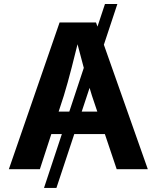

<svg xmlns="http://www.w3.org/2000/svg" viewBox="-20 -839 777 952"><path d="M562 -819.3 259.8 92.8H198.2L500.5 -819.3ZM23.9 0 275.4 -727.5H456.1L712.9 0H558.6L436 -364.3Q416 -427.7 394.8 -505.1Q373.5 -582.5 349.1 -677.2H378.9Q355.5 -582 335.4 -504.2Q315.4 -426.3 296.4 -364.3L177.7 0ZM175.8 -174.3V-285.6H561.5V-174.3Z"/></svg>

Font: Inter Cardless
Style: Bold
Weight: 700
Designer: Rasmus Andersson
Foundry: rsms
Version: Version 4.001;git-9221beed3